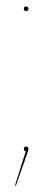

<svg xmlns="http://www.w3.org/2000/svg" viewBox="-20 -459 160 588"><path d="M67 -3Q67 0 65 6L29 109H26L59 4Q53 3 53 -3Q53 -10 60 -10Q67 -10 67 -3ZM67 -432Q67 -425 60 -425Q53 -425 53 -432Q53 -439 60 -439Q67 -439 67 -432Z"/></svg>

Font: FiraGO Two
Style: Regular
Weight: 100
Designer: bBox Type
Foundry: bBox Type GmbH
Version: Version 1.001